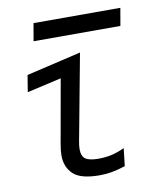

<svg xmlns="http://www.w3.org/2000/svg" viewBox="-82 -792 764 871"><g transform="rotate(-10 300.0 -356.0)"><path d="M151.5 -108Q151.5 -131 157 -161L209 -454L51 -418L63.5 -495L315.5 -554L242 -161Q237.5 -138.5 237.5 -122.5Q237.5 -89 255.8 -77Q274 -65 314.5 -65Q346 -65 374.5 -71.2Q403 -77.5 435.5 -92.5L426 -11Q391.5 0 364.2 5Q337 10 308 10Q219.5 10 185.5 -22.8Q151.5 -55.5 151.5 -108ZM131 -722H531L517 -641H117Z"/></g></svg>

Font: JuliaMono
Style: Italic
Weight: 400
Italic angle: -9°
Monospace: yes
Designer: cormullion
Foundry: corm
Version: Version 0.057; ttfautohint (v1.8.4)